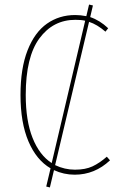

<svg xmlns="http://www.w3.org/2000/svg" viewBox="-20 -757 525 843"><path d="M308 10Q260 10 217 -10L199 66L183 62L202 -18Q140 -54 105 -136Q70 -218 70 -340Q70 -457 101 -536Q132 -615 186 -653Q240 -691 310 -691Q334 -691 359 -686L371 -737L388 -733L376 -682Q418 -668 455 -633L443 -618Q406 -650 371 -661L222 -32Q264 -12 309 -12Q355 -12 386 -26.5Q417 -41 449 -69L463 -53Q396 10 308 10ZM207 -41 354 -666Q337 -670 311 -670Q213 -670 153 -588.5Q93 -507 93 -340Q93 -227 123 -151.5Q153 -76 207 -41Z"/></svg>

Font: Fira Sans Condensed Thin
Style: Regular
Weight: 250
Width: 3
Designer: Carrois Corporate & Edenspiekermann AG
Foundry: Carrois Corporate GbR & Edenspiekermann AG
Version: Version 4.203